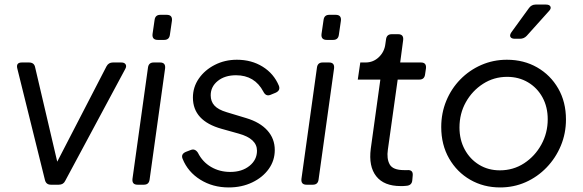

<svg xmlns="http://www.w3.org/2000/svg" viewBox="-20 -810 2557 842"><path d="M203 0Q182 0 177 -21L56 -509Q49 -536 76 -536H107Q130 -536 134 -515L231 -101L447 -519Q456 -536 475 -536H512Q526 -536 531 -527.5Q536 -519 529 -507L266 -17Q258 0 238 0Z M672 -635Q646 -635 649 -661L658 -723Q661 -745 683 -745H711Q737 -745 734 -719L725 -657Q722 -635 700 -635ZM583 0Q558 0 561 -26L629 -514Q632 -536 654 -536H682Q707 -536 704 -510L636 -22Q633 0 611 0Z M983 12Q913 12 858.5 -22Q804 -56 781 -113Q772 -134 795 -144L816 -152Q835 -160 848 -140Q868 -100 905.5 -78Q943 -56 990 -56Q1041 -56 1074 -82.5Q1107 -109 1107 -149Q1107 -202 1027 -224L952 -245Q826 -280 826 -382Q826 -428 852 -465.5Q878 -503 922 -525.5Q966 -548 1019 -548Q1083 -548 1132 -517.5Q1181 -487 1203 -434Q1211 -413 1188 -403L1166 -394Q1146 -386 1135 -408Q1097 -480 1015 -480Q966 -480 935 -455Q904 -430 904 -392Q904 -365 920.5 -347Q937 -329 974 -318L1060 -292Q1120 -274 1152.5 -238Q1185 -202 1185 -152Q1185 -106 1158.5 -69Q1132 -32 1086 -10Q1040 12 983 12Z M1413 -635Q1387 -635 1390 -661L1399 -723Q1402 -745 1424 -745H1452Q1478 -745 1475 -719L1466 -657Q1463 -635 1441 -635ZM1324 0Q1299 0 1302 -26L1370 -514Q1373 -536 1395 -536H1423Q1448 -536 1445 -510L1377 -22Q1374 0 1352 0Z M1737 6Q1664 6 1630 -37Q1596 -80 1606 -158L1648 -461H1549L1560 -536H1583Q1617 -536 1641.5 -559.5Q1666 -583 1670 -617L1673 -638Q1676 -660 1698 -660H1726Q1751 -660 1748 -634L1735 -536H1826Q1851 -536 1848 -510L1844 -483Q1841 -461 1819 -461H1724L1681 -154Q1675 -114 1689 -89Q1703 -64 1752 -64H1766Q1792 -66 1790 -41L1788 -19Q1786 4 1760 5Q1753 6 1747 6Q1741 6 1737 6Z M2173 12Q2101 12 2042.5 -21.5Q1984 -55 1949.5 -115Q1915 -175 1915 -253Q1915 -314 1937 -367.5Q1959 -421 1998.5 -461.5Q2038 -502 2090.5 -525Q2143 -548 2203 -548Q2277 -548 2335.5 -514.5Q2394 -481 2428 -422Q2462 -363 2462 -286Q2462 -225 2439.5 -171Q2417 -117 2377 -75.5Q2337 -34 2285 -11Q2233 12 2173 12ZM2172 -63Q2231 -63 2278.5 -94Q2326 -125 2354 -176Q2382 -227 2382 -287Q2382 -341 2359 -383Q2336 -425 2295.5 -449Q2255 -473 2204 -473Q2146 -473 2098.5 -442.5Q2051 -412 2023 -362Q1995 -312 1995 -251Q1995 -197 2018 -154.5Q2041 -112 2081 -87.5Q2121 -63 2172 -63ZM2238 -640Q2223 -640 2218.5 -648Q2214 -656 2223 -669L2300 -775Q2311 -790 2329 -790H2374Q2390 -790 2394 -781Q2398 -772 2387 -761L2290 -653Q2278 -640 2260 -640Z"/></svg>

Font: Pitagon Sans Text
Style: Italic
Weight: 400
Italic angle: -8°
Designer: Travis Tran
Foundry: Pitagon
Version: Version 1.001; ttfautohint (v1.8.4.7-5d5b);gftools[0.9.26]